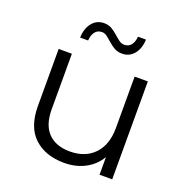

<svg xmlns="http://www.w3.org/2000/svg" viewBox="-131 -846 934 969"><g transform="rotate(20 336.5 -361.0)"><path d="M316 5Q215 5 154.5 -51Q94 -107 94 -221V-526H165V-228Q165 -144 206.5 -101.5Q248 -59 323 -59Q406 -59 454 -109.5Q502 -160 502 -250V-526H573V0H505V-95Q478 -48 428.5 -21.5Q379 5 316 5ZM402 -613Q378 -613 360.5 -623Q343 -633 328 -646.5Q313 -660 299.5 -670.5Q286 -681 271 -681Q248 -681 234.5 -664Q221 -647 219 -617H176Q178 -667 202.5 -697Q227 -727 266 -727Q290 -727 307.5 -716.5Q325 -706 340 -692.5Q355 -679 368.5 -669Q382 -659 397 -659Q420 -659 433.5 -675.5Q447 -692 449 -721H492Q490 -672 465.5 -642.5Q441 -613 402 -613Z"/></g></svg>

Font: Montserrat
Style: Regular
Weight: 400
Designer: Julieta Ulanovsky
Foundry: Julieta Ulanovsky
Version: Version 9.000; ttfautohint (v1.8.4.7-5d5b)